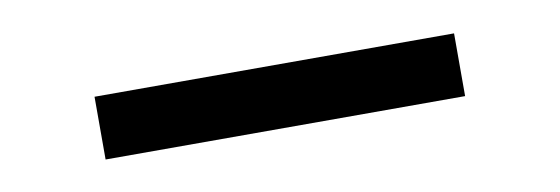

<svg xmlns="http://www.w3.org/2000/svg" viewBox="-25 -452 650 223"><g transform="rotate(-10 300.0 -340.0)"><path d="M88 -303V-377H512V-303Z"/></g></svg>

Font: Iosevka Custom Extended
Style: Regular
Weight: 400
Width: 7
Monospace: yes
Designer: Belleve Invis
Foundry: Belleve Invis
Version: Version 11.2.4; ttfautohint (v1.8.4)